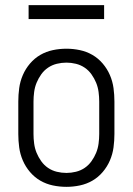

<svg xmlns="http://www.w3.org/2000/svg" viewBox="-20 -717 515 745"><path d="M238 8Q211 8 185 2.5Q159 -3 136.5 -16Q114 -29 96.5 -49.5Q79 -70 68.5 -94.5Q58 -119 54.5 -145Q51 -171 51 -197V-323Q51 -349 54.5 -375Q58 -401 68.5 -425.5Q79 -450 96.5 -470.5Q114 -491 136.5 -504Q159 -517 185 -522.5Q211 -528 238 -528Q264 -528 290 -522.5Q316 -517 338.5 -504Q361 -491 378.5 -470.5Q396 -450 406.5 -425.5Q417 -401 420.5 -375Q424 -349 424 -323V-197Q424 -171 420.5 -145Q417 -119 406.5 -94.5Q396 -70 378.5 -49.5Q361 -29 338.5 -16Q316 -3 290 2.5Q264 8 238 8ZM238 -46Q256 -46 274.5 -50.5Q293 -55 308.5 -65.5Q324 -76 335 -91.5Q346 -107 353 -124Q360 -141 362.5 -160Q365 -179 365 -197V-323Q365 -341 362.5 -360Q360 -379 353 -396Q346 -413 335 -428.5Q324 -444 308.5 -454.5Q293 -465 274.5 -469.5Q256 -474 238 -474Q219 -474 200.5 -469.5Q182 -465 166.5 -454.5Q151 -444 140 -428.5Q129 -413 122 -396Q115 -379 112.5 -360Q110 -341 110 -323V-197Q110 -179 112.5 -160Q115 -141 122 -124Q129 -107 140 -91.5Q151 -76 166.5 -65.5Q182 -55 200.5 -50.5Q219 -46 238 -46ZM91 -643V-697H384V-643Z"/></svg>

Font: Iosevka QP Light
Style: Regular
Weight: 300
Designer: Belleve Invis
Foundry: Belleve Invis
Version: Version 20.0.0; ttfautohint (v1.8.4)